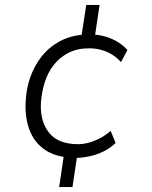

<svg xmlns="http://www.w3.org/2000/svg" viewBox="-20 -642 616 779"><path d="M220 117 240 -18 249 -4Q191 -11 153 -41Q115 -71 98 -119.5Q81 -168 84 -228Q86 -280 102.5 -327.5Q119 -375 149 -413Q179 -451 222.5 -474.5Q266 -498 324 -502L308 -480L330 -622H384L363 -481L353 -502Q397 -501 435.5 -483.5Q474 -466 497 -439L471 -390Q446 -418 413 -432Q380 -446 342 -446Q294 -446 258.5 -428Q223 -410 198.5 -379Q174 -348 161.5 -308Q149 -268 146 -225Q142 -150 179 -103.5Q216 -57 297 -57Q329 -57 364 -71Q399 -85 429 -111L449 -62Q428 -41 399 -27Q370 -13 339 -7Q308 -1 283 -1L294 -16L274 117Z"/></svg>

Font: Nunitoga
Style: Light Italic
Weight: 300
Italic angle: -9°
Designer: Vernon Adams
Foundry: Vernon Adams
Version: Version 1.0